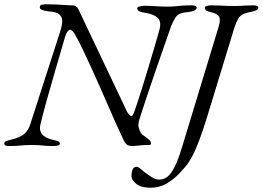

<svg xmlns="http://www.w3.org/2000/svg" viewBox="-28 -678 1228 898"><path d="M16 5Q4 5 -2 2.5Q-8 0 -8 -6Q-8 -13 -2 -16.5Q4 -20 21 -24Q68 -35 87 -53Q106 -71 113 -95L252 -526Q262 -556 263 -577Q264 -598 249.5 -610.5Q235 -623 197 -625Q180 -627 169 -631.5Q158 -636 158 -644Q158 -654 168 -656Q178 -658 183 -658Q210 -658 233 -657Q256 -656 275.5 -654.5Q295 -653 312 -653Q320 -653 327 -648.5Q334 -644 338 -636L567 -154Q569 -150 575.5 -142.5Q582 -135 587 -135Q592 -135 600 -155Q604 -166 614 -196Q624 -226 637 -267.5Q650 -309 663.5 -354Q677 -399 689 -439.5Q701 -480 709 -508Q717 -536 719 -544Q727 -579 708 -596Q689 -613 641 -620Q614 -624 614 -639Q614 -645 624.5 -648Q635 -651 647 -651Q674 -651 699.5 -649Q725 -647 754 -647Q774 -647 789 -648.5Q804 -650 822.5 -651.5Q841 -653 869 -653Q892 -653 892 -642Q892 -635 882 -629.5Q872 -624 855 -622Q830 -620 815.5 -614.5Q801 -609 792 -595Q783 -581 772 -555Q770 -549 759 -517.5Q748 -486 732 -440Q716 -394 698 -342Q680 -290 664 -242Q648 -194 636.5 -159Q625 -124 622 -113Q618 -97 619.5 -87.5Q621 -78 626 -66Q632 -52 641.5 -45.5Q651 -39 659 -33Q667 -27 672.5 -21.5Q678 -16 678 -6Q678 -2 675.5 -1Q673 0 670 0Q652 0 637.5 1Q623 2 612.5 3.5Q602 5 593 5Q577 5 568 0Q559 -5 551 -21Q533 -59 514.5 -100Q496 -141 477.5 -184Q459 -227 440 -270Q421 -313 401.5 -355.5Q382 -398 363 -438.5Q344 -479 324 -515Q318 -526 311.5 -532.5Q305 -539 300 -539Q295 -539 288 -530.5Q281 -522 276 -505Q266 -468 251.5 -420Q237 -372 221.5 -317.5Q206 -263 190 -206.5Q174 -150 161 -96Q154 -68 169.5 -49.5Q185 -31 223 -23Q238 -20 245 -16.5Q252 -13 252 -6Q252 0 243 2.5Q234 5 222 5Q197 5 181.5 3.5Q166 2 153 1Q140 0 123 0Q103 0 88 1Q73 2 57 3.5Q41 5 16 5ZM676 200Q631 200 609 181.5Q587 163 587 147Q587 126 592.5 114Q598 102 611 102Q619 102 631 113Q643 124 659 135Q671 144 686 153Q701 162 717 162Q737 162 754 149.5Q771 137 788.5 103Q806 69 825 5L994 -551Q1005 -586 996.5 -600.5Q988 -615 955 -622Q940 -625 935 -630Q930 -635 930 -642Q930 -648 939.5 -650.5Q949 -653 961 -653Q986 -653 1001.5 -652Q1017 -651 1032 -650.5Q1047 -650 1068 -650Q1085 -650 1095.5 -650.5Q1106 -651 1119 -652Q1132 -653 1157 -653Q1180 -653 1180 -642Q1180 -635 1170.5 -630Q1161 -625 1144 -622Q1120 -618 1106 -610Q1092 -602 1084.5 -588Q1077 -574 1069 -551L944 -142Q920 -63 901.5 -15.5Q883 32 867.5 59.5Q852 87 838 103Q824 119 810 134Q782 163 749.5 181.5Q717 200 676 200Z"/></svg>

Font: EB Garamond
Style: Italic
Weight: 400
Italic angle: -17.2°
Designer: Georg Duffner and Octavio Pardo
Foundry: Georg Duffner
Version: Version 1.001